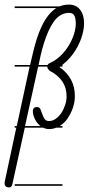

<svg xmlns="http://www.w3.org/2000/svg" viewBox="-64 -570 386 836"><path d="M208 -280H198L195 -278Q262 -231 262 -152Q262 -124 252.5 -98Q243 -72 228 -51Q214 -32 195 -21H208V-14H181Q166 -8 150 -8Q136 -8 124 -14H44L-10 231Q-13 246 -24 246Q-35 246 -39.5 241Q-44 236 -44 229V224L7 -14H0V-21H9L65 -280H0V-287H67Q73 -312 80 -342Q87 -372 96 -400.5Q105 -429 118 -456.5Q131 -484 148 -505Q163 -523 181 -535H0V-542H194Q214 -550 237 -550Q267 -550 284.5 -528Q302 -506 302 -469Q302 -445 294.5 -418.5Q287 -392 273.5 -366.5Q260 -341 240 -318Q225 -301 207 -287H208ZM101 -32Q91 -43 85 -58Q79 -73 79 -88Q79 -95 83.5 -99.5Q88 -104 97 -104Q108 -104 112 -94.5Q116 -85 120 -73.5Q124 -62 130 -52.5Q136 -43 150 -43Q165 -43 179 -53Q193 -63 203 -78Q213 -93 219.5 -112.5Q226 -132 226 -151Q226 -224 152 -262Q148 -266 145 -270Q142 -274 142 -280H103L101 -275L45 -21H112Q106 -26 101 -32ZM152 -295Q179 -307 200 -327.5Q221 -348 235.5 -372Q250 -396 258 -421Q266 -446 266 -468Q266 -489 260 -501.5Q254 -514 237 -514Q216 -514 199 -503.5Q182 -493 169 -474Q156 -455 145.5 -431Q135 -407 127 -381Q119 -355 113 -329Q108 -307 104 -287H143Q145 -292 152 -295ZM208 239H0V232H208Z"/></svg>

Font: Gruenewald VA 1. Klasse
Style: Regular
Weight: 400
Designer: Peter Wiegel
Foundry: Peter Wiegel, nach dem Schriftentwurf von Dr. H. Gr¸newald
Version: Version 0.007